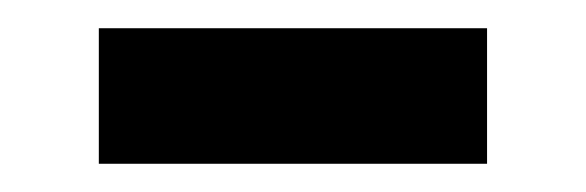

<svg xmlns="http://www.w3.org/2000/svg" viewBox="-20 -408 415 136"><path d="M50 -292V-388H325V-292Z"/></svg>

Font: Iosevka Julsh Curly
Style: Bold
Weight: 700
Designer: Belleve Invis
Foundry: Belleve Invis
Version: Version 15.0.2; ttfautohint (v1.8.4)